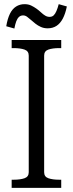

<svg xmlns="http://www.w3.org/2000/svg" viewBox="-20 -902 350 922"><path d="M118 -75V-635Q118 -657 97.5 -664Q77 -671 46 -671H36V-710H274V-671H264Q233 -671 212.5 -664Q192 -657 192 -635V-75Q192 -53 212.5 -46Q233 -39 264 -39H274V0H36V-39H46Q77 -39 97.5 -46Q118 -53 118 -75ZM209 -766Q191 -766 176.5 -772.5Q162 -779 150.5 -788Q139 -797 129 -806Q119 -815 110 -821.5Q101 -828 91 -828Q79 -828 71 -820.5Q63 -813 58 -799.5Q53 -786 49 -765L10 -776Q16 -812 27.5 -835.5Q39 -859 57 -870.5Q75 -882 98 -882Q116 -882 129.5 -875.5Q143 -869 155 -860.5Q167 -852 177 -842.5Q187 -833 197 -827Q207 -821 218 -821Q230 -821 237.5 -828Q245 -835 251 -849Q257 -863 262 -882L301 -871Q294 -836 281.5 -812.5Q269 -789 251 -777.5Q233 -766 209 -766Z"/></svg>

Font: Roboto Serif 28pt Condensed Light
Style: Regular
Weight: 300
Width: 3
Designer: Greg Gazdowicz
Foundry: Commercial Type
Version: Version 1.008